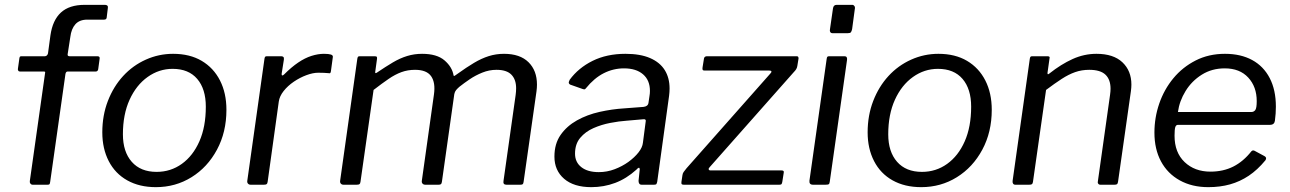

<svg xmlns="http://www.w3.org/2000/svg" viewBox="-20 -762 5320 792"><path d="M382 -530Q387 -530 389.5 -527.5Q392 -525 391 -520L385 -476Q383 -467 375 -467H259Q252 -467 250 -457L187 -12Q186 -4 184 -2Q182 0 176 0H114Q109 0 105.5 -4.5Q102 -9 103 -15L166 -461Q168 -467 161 -467H62Q57 -467 55 -471Q53 -475 54 -479L60 -522Q61 -527 62.5 -528.5Q64 -530 70 -530H165Q170 -530 173.5 -533.5Q177 -537 178 -542L188 -616Q197 -679 231.5 -710.5Q266 -742 329 -742H413Q419 -742 422.5 -739Q426 -736 425 -730L420 -689Q419 -681 409 -681H340Q308 -681 291 -662Q274 -643 270 -609L259 -538Q258 -530 267 -530H382Z M623 10Q555 10 505 -18Q455 -46 428.5 -97.5Q402 -149 402 -216Q402 -286 425 -345.5Q448 -405 488 -448.5Q528 -492 581.5 -516Q635 -540 694 -540Q763 -540 812 -511Q861 -482 887.5 -430Q914 -378 914 -309Q914 -217 875 -144.5Q836 -72 770 -31Q704 10 623 10ZM626 -53Q684 -53 730 -86Q776 -119 802.5 -179Q829 -239 829 -322Q829 -395 793.5 -436.5Q758 -478 692 -478Q636 -478 589 -444.5Q542 -411 514.5 -350.5Q487 -290 487 -208Q487 -136 523.5 -94.5Q560 -53 626 -53Z M1014 0Q1007 0 1003 -4.5Q999 -9 1000 -16L1071 -520Q1072 -526 1074 -528Q1076 -530 1081 -530H1140Q1146 -530 1149 -527Q1152 -524 1151 -516L1142 -459Q1141 -452 1144 -451Q1147 -450 1152 -455Q1182 -485 1210 -504Q1238 -523 1265 -531.5Q1292 -540 1316 -540Q1336 -540 1345 -537Q1354 -534 1353 -527L1345 -468Q1344 -463 1342.5 -461Q1341 -459 1338 -460Q1328 -461 1316.5 -461.5Q1305 -462 1293 -462Q1271 -462 1244 -452Q1217 -442 1192 -425Q1167 -408 1150 -386.5Q1133 -365 1130 -343L1084 -12Q1083 -5 1080 -2.5Q1077 0 1068 0H1014Z M1397 0Q1390 0 1386 -4.5Q1382 -9 1383 -16L1454 -520Q1455 -526 1457 -528Q1459 -530 1464 -530H1526Q1533 -530 1534.5 -527Q1536 -524 1535 -518L1528 -467Q1526 -457 1534 -462Q1571 -487 1600.5 -504.5Q1630 -522 1659.5 -531Q1689 -540 1721 -540Q1782 -540 1813.5 -513Q1845 -486 1851 -451Q1852 -447 1856.5 -450Q1861 -453 1868 -458Q1904 -484 1935 -502.5Q1966 -521 1996 -530.5Q2026 -540 2059 -540Q2125 -540 2160 -505.5Q2195 -471 2195 -413Q2195 -406 2194.5 -399.5Q2194 -393 2193 -385L2140 -13Q2139 -5 2136.5 -2.5Q2134 0 2126 0H2069Q2054 0 2057 -16L2107 -370Q2108 -377 2108.5 -384.5Q2109 -392 2109 -398Q2109 -434 2089.5 -454Q2070 -474 2028 -474Q1998 -474 1969.5 -462.5Q1941 -451 1917.5 -435Q1894 -419 1875 -404Q1867 -397 1861.5 -390.5Q1856 -384 1854 -374L1803 -13Q1802 -5 1799 -2.5Q1796 0 1789 0H1733Q1727 0 1723 -4.5Q1719 -9 1720 -16L1770 -372Q1777 -421 1758.5 -447.5Q1740 -474 1692 -474Q1662 -474 1636 -464.5Q1610 -455 1583 -436.5Q1556 -418 1521 -391L1467 -12Q1466 -5 1463 -2.5Q1460 0 1451 0H1397Z M2605 -62Q2564 -25 2517.5 -7.5Q2471 10 2419 10Q2347 10 2307 -24.5Q2267 -59 2267 -116Q2267 -169 2292.5 -205.5Q2318 -242 2360 -265.5Q2402 -289 2453.5 -300.5Q2505 -312 2555 -315L2634 -321Q2653 -323 2655 -338L2659 -365Q2660 -371 2660.5 -376Q2661 -381 2661 -387Q2661 -431 2632.5 -455.5Q2604 -480 2554 -480Q2510 -480 2470.5 -460Q2431 -440 2397 -398Q2394 -394 2391.5 -393.5Q2389 -393 2383 -395L2332 -413Q2328 -415 2326.5 -419Q2325 -423 2330 -433Q2366 -482 2424.5 -511Q2483 -540 2560 -540Q2621 -540 2661.5 -522.5Q2702 -505 2722 -473Q2742 -441 2742 -397Q2742 -390 2741.5 -382.5Q2741 -375 2740 -367L2691 -12Q2689 -4 2687 -2Q2685 0 2677 0H2627Q2620 0 2617 -4.5Q2614 -9 2614 -16L2619 -64Q2618 -77 2605 -62ZM2643 -257Q2645 -265 2642.5 -268Q2640 -271 2633 -270L2564 -264Q2534 -262 2497.5 -255Q2461 -248 2428 -233.5Q2395 -219 2373.5 -193.5Q2352 -168 2352 -128Q2352 -93 2378 -72.5Q2404 -52 2450 -52Q2484 -52 2515.5 -64Q2547 -76 2572 -94Q2598 -113 2614 -133.5Q2630 -154 2632 -173Z M2801 0Q2794 0 2792 -2.5Q2790 -5 2791 -12L2795 -39Q2796 -47 2800 -52.5Q2804 -58 2812 -68L3158 -459Q3163 -464 3162 -467.5Q3161 -471 3153 -471H2886Q2880 -471 2878.5 -474Q2877 -477 2878 -484L2884 -521Q2885 -526 2888.5 -528Q2892 -530 2896 -530H3267Q3274 -530 3274 -521L3269 -490Q3268 -483 3264.5 -477Q3261 -471 3254 -464L2907 -72Q2902 -67 2903.5 -63Q2905 -59 2910 -59H3204Q3215 -59 3213 -50L3207 -12Q3206 -6 3204 -3Q3202 0 3195 0H2801Z M3403 -14Q3402 -5 3399 -2.5Q3396 0 3385 0H3334Q3325 0 3321.5 -4.5Q3318 -9 3319 -17L3390 -519Q3391 -526 3393 -528Q3395 -530 3401 -530H3464Q3470 -530 3472.5 -526Q3475 -522 3474 -515ZM3495 -642Q3493 -633 3490 -629Q3487 -625 3476 -625H3415Q3407 -625 3404.5 -630.5Q3402 -636 3404 -644L3416 -727Q3418 -742 3431 -742H3496Q3501 -742 3504.5 -737Q3508 -732 3506 -724Z M3780 10Q3712 10 3662 -18Q3612 -46 3585.5 -97.5Q3559 -149 3559 -216Q3559 -286 3582 -345.5Q3605 -405 3645 -448.5Q3685 -492 3738.5 -516Q3792 -540 3851 -540Q3920 -540 3969 -511Q4018 -482 4044.5 -430Q4071 -378 4071 -309Q4071 -217 4032 -144.5Q3993 -72 3927 -31Q3861 10 3780 10ZM3783 -53Q3841 -53 3887 -86Q3933 -119 3959.5 -179Q3986 -239 3986 -322Q3986 -395 3950.5 -436.5Q3915 -478 3849 -478Q3793 -478 3746 -444.5Q3699 -411 3671.5 -350.5Q3644 -290 3644 -208Q3644 -136 3680.5 -94.5Q3717 -53 3783 -53Z M4168 0Q4162 0 4159 -4.5Q4156 -9 4157 -16L4228 -520Q4229 -526 4231 -528Q4233 -530 4238 -530H4301Q4306 -530 4308.5 -528Q4311 -526 4309 -519L4301 -462Q4300 -451 4309 -459Q4357 -497 4404.5 -518.5Q4452 -540 4503 -540Q4573 -540 4610 -505Q4647 -470 4647 -413Q4647 -407 4646.5 -400.5Q4646 -394 4645 -386L4592 -13Q4591 -5 4588 -2.5Q4585 0 4577 0H4519Q4513 0 4510 -4.5Q4507 -9 4509 -16L4559 -371Q4560 -378 4560.5 -384.5Q4561 -391 4561 -396Q4561 -434 4540 -454Q4519 -474 4473 -474Q4442 -474 4415 -464.5Q4388 -455 4359.5 -436.5Q4331 -418 4295 -391L4241 -12Q4240 -5 4237 -2.5Q4234 0 4225 0H4168Z M4964 10Q4897 10 4846.5 -18Q4796 -46 4769 -96.5Q4742 -147 4742 -215Q4742 -277 4762 -335Q4782 -393 4820 -439Q4858 -485 4912 -512.5Q4966 -540 5033 -540Q5098 -540 5145 -514.5Q5192 -489 5217.5 -440Q5243 -391 5243 -322Q5243 -308 5242 -293.5Q5241 -279 5239 -264Q5238 -256 5233 -251.5Q5228 -247 5218 -247H4839Q4831 -247 4828 -237.5Q4825 -228 4825 -202Q4825 -133 4866.5 -93.5Q4908 -54 4973 -54Q5026 -54 5067.5 -75Q5109 -96 5142 -138Q5146 -142 5150 -141.5Q5154 -141 5157 -139L5196 -118Q5207 -112 5200 -101Q5167 -61 5131 -37Q5095 -13 5054 -1.5Q5013 10 4964 10ZM5142 -300Q5152 -300 5158 -308Q5164 -316 5164 -345Q5164 -404 5129 -442Q5094 -480 5032 -480Q4979 -480 4937.5 -454Q4896 -428 4870.5 -386.5Q4845 -345 4839 -300Z"/></svg>

Font: Libre Franklin
Style: Italic
Weight: 400
Italic angle: -8°
Designer: Pablo Impallari, Rodrigo Fuenzalida, Nhung Nguyen
Foundry: Impallari Type
Version: Version 3.000